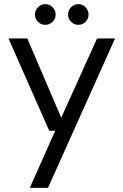

<svg xmlns="http://www.w3.org/2000/svg" viewBox="-20 -688 596 928"><path d="M124 220 247 -56H218L21 -502H112L276 -119L449 -502H536L212 220ZM199 -568Q178 -568 163.5 -582.5Q149 -597 149 -618Q149 -638 163.5 -653Q178 -668 199 -668Q219 -668 234 -653Q249 -638 249 -618Q249 -597 234 -582.5Q219 -568 199 -568ZM359 -568Q338 -568 323.5 -582.5Q309 -597 309 -618Q309 -638 323.5 -653Q338 -668 359 -668Q379 -668 393.5 -653Q408 -638 408 -618Q408 -597 393.5 -582.5Q379 -568 359 -568Z"/></svg>

Font: DM Sans 16pt
Style: Regular
Weight: 400
Version: Version 4.004;gftools[0.9.30]